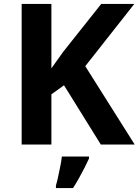

<svg xmlns="http://www.w3.org/2000/svg" viewBox="-20 -734 704 975"><path d="M664 0H492L305 -301L241 -255V0H90V-714H241V-387Q256 -408 271 -429Q286 -450 301 -471L494 -714H662L413 -398ZM432 71Q422 93 409.5 117.5Q397 142 382.5 168Q368 194 351 221H264V208Q270 188 275.5 162Q281 136 286.5 109Q292 82 294 61H432Z"/></svg>

Font: Noto Sans Sundanese
Style: Bold
Weight: 700
Version: Version 2.003